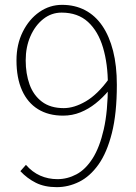

<svg xmlns="http://www.w3.org/2000/svg" viewBox="-20 -759 561 792"><path d="M214 13Q164 13 128 -5Q92 -23 64 -53L87 -79Q113 -49 146 -34.5Q179 -20 217 -20Q258 -20 295.5 -40Q333 -60 362 -105.5Q391 -151 408 -225.5Q425 -300 425 -409Q425 -495 405 -562.5Q385 -630 343 -668.5Q301 -707 234 -707Q192 -707 158.5 -680.5Q125 -654 105.5 -609.5Q86 -565 86 -510Q86 -455 102 -410.5Q118 -366 153 -339.5Q188 -313 243 -313Q286 -313 334 -341Q382 -369 428 -432L429 -386Q404 -356 374.5 -332.5Q345 -309 311.5 -295.5Q278 -282 240 -282Q180 -282 137 -308.5Q94 -335 71 -386Q48 -437 48 -510Q48 -576 74 -628Q100 -680 142.5 -709.5Q185 -739 236 -739Q289 -739 331 -717Q373 -695 402 -652.5Q431 -610 446.5 -549Q462 -488 462 -409Q462 -291 441.5 -210Q421 -129 386 -80Q351 -31 306.5 -9Q262 13 214 13Z"/></svg>

Font: Shanggu Sans SC VF
Style: Regular
Weight: 250
Designer: GuiWonder
Version: Version 1.021